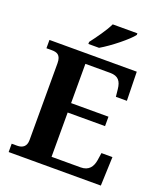

<svg xmlns="http://www.w3.org/2000/svg" viewBox="-165 -1040 983 1149"><g transform="rotate(20 326.5 -465.5)"><path d="M255 -784V-771H323C386 -807 484 -886 509 -921V-931H352C331 -886 284 -822 255 -784ZM28 0H615L622 -184H552L545 -137C538 -93 516 -61 464 -61H279V-343H517V-403H279V-653H437C489 -653 508 -626 513 -577L518 -530H588L584 -714H28V-661H62C94 -661 121 -653 121 -599V-110C121 -69 97 -53 63 -53H28Z"/></g></svg>

Font: Noto Serif Georgian Bold
Style: Regular
Weight: 700
Designer: Monotype Design Team, Akaki Razmadze
Foundry: Google LLC
Version: Version 2.003